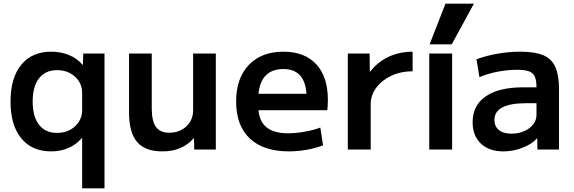

<svg xmlns="http://www.w3.org/2000/svg" viewBox="-20 -810 3107 1040"><path d="M425 210V-61H422Q393 -27 351 -8.5Q309 10 257 10Q153 10 95 -61Q37 -132 37 -260Q37 -388 95 -459Q153 -530 257 -530Q309 -530 353.5 -512Q398 -494 427 -459H429L431 -520H546V210ZM289 -90Q328 -90 358.5 -106Q389 -122 407 -150Q425 -178 425 -213V-307Q425 -343 407 -370.5Q389 -398 359 -414Q329 -430 289 -430Q226 -430 191.5 -386Q157 -342 157 -260Q157 -178 191.5 -134Q226 -90 289 -90Z M859 10Q766 10 722.5 -41Q679 -92 679 -200V-520H802V-223Q802 -155 824.5 -123Q847 -91 897 -91Q935 -91 964 -107Q993 -123 1009.5 -150Q1026 -177 1026 -212V-520H1149V0H1032L1031 -61H1029Q998 -26 956.5 -8Q915 10 859 10Z M1545 10Q1407 10 1333 -60Q1259 -130 1259 -260Q1259 -386 1327.5 -458Q1396 -530 1515 -530Q1630 -530 1693 -462Q1756 -394 1756 -269Q1756 -255 1755 -238Q1754 -221 1753 -213H1327V-302H1659L1641 -275Q1641 -357 1609.5 -396.5Q1578 -436 1515 -436Q1448 -436 1413.5 -394.5Q1379 -353 1379 -272V-237Q1379 -161 1419 -124.5Q1459 -88 1540 -88Q1582 -88 1630 -96.5Q1678 -105 1715 -119L1730 -23Q1692 -8 1643 1Q1594 10 1545 10Z M1864 0V-520H1982L1983 -422H1985Q2011 -456 2046.5 -480.5Q2082 -505 2125 -517.5Q2168 -530 2215 -530V-424Q2152 -424 2100.5 -400Q2049 -376 2018.5 -335.5Q1988 -295 1988 -245V0Z M2305 0V-520H2429V0ZM2427 -570H2307L2393 -790H2547Z M2707 10Q2629 10 2584.5 -32.5Q2540 -75 2540 -148Q2540 -239 2611 -288Q2682 -337 2813 -337H2886Q2886 -375 2876.5 -395.5Q2867 -416 2844.5 -424Q2822 -432 2781 -432Q2731 -432 2677.5 -422Q2624 -412 2577 -392L2561 -489Q2612 -508 2674 -519Q2736 -530 2798 -530Q2877 -530 2922.5 -511Q2968 -492 2988 -447Q3008 -402 3008 -328V0H2891L2890 -60H2888Q2861 -29 2810 -9.5Q2759 10 2707 10ZM2751 -86Q2788 -86 2819 -99.5Q2850 -113 2868 -136Q2886 -159 2886 -188V-251H2831Q2745 -251 2701.5 -228.5Q2658 -206 2658 -160Q2658 -126 2682 -106Q2706 -86 2751 -86Z"/></svg>

Font: M PLUS 1 Thin SemiBold
Style: Regular
Weight: 600
Version: Version 1.001